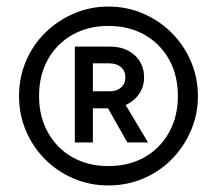

<svg xmlns="http://www.w3.org/2000/svg" viewBox="-20 -732 661 585"><path d="M310 -167Q254 -167 204.5 -188Q155 -209 117.5 -246.5Q80 -284 59 -333.5Q38 -383 38 -439Q38 -496 59 -545.5Q80 -595 117.5 -632Q155 -669 204.5 -690.5Q254 -712 310 -712Q367 -712 416.5 -690.5Q466 -669 503 -632Q540 -595 561.5 -545.5Q583 -496 583 -439Q583 -383 561.5 -333.5Q540 -284 503 -246.5Q466 -209 416.5 -188Q367 -167 310 -167ZM310 -226Q373 -226 420.5 -253Q468 -280 495 -328.5Q522 -377 522 -439Q522 -503 495 -551Q468 -599 420.5 -626Q373 -653 310 -653Q248 -653 200.5 -626Q153 -599 126 -551Q99 -503 99 -439Q99 -377 126 -328.5Q153 -280 200.5 -253Q248 -226 310 -226ZM208 -298V-590H315Q361 -590 390 -564Q419 -538 419 -496Q419 -468 404 -446Q389 -424 363 -412L431 -298H368L309 -402H263V-298ZM263 -454H316Q336 -454 349 -465.5Q362 -477 362 -496Q362 -516 348.5 -527.5Q335 -539 313 -539H263Z"/></svg>

Font: Figtree Light Medium
Style: Regular
Weight: 500
Version: Version 2.001;gftools[0.9.30]